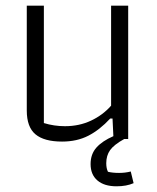

<svg xmlns="http://www.w3.org/2000/svg" viewBox="-20 -488 551 674"><path d="M449 155Q424 166 389 166Q346 166 322 145.5Q298 125 298 88Q298 53 318.5 30Q339 7 378 -10L375 -72H367Q330 -32 290 -11.5Q250 9 198 9Q135 9 104.5 -16.5Q74 -42 74 -100V-468H134V-56Q170 -45 208 -45Q258 -45 299.5 -64.5Q341 -84 370 -117V-468H430V0H416Q380 20 366.5 39Q353 58 353 85Q353 103 359 115Q375 119 398 119Q420 119 439 114Z"/></svg>

Font: Athiti
Style: Regular
Weight: 400
Designer: CadsonDemak Team
Foundry: CadsonDemak
Version: Version 1.032